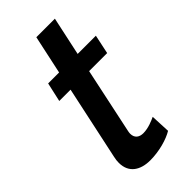

<svg xmlns="http://www.w3.org/2000/svg" viewBox="-225 -746 805 805"><g transform="rotate(-45 178.0 -343.5)"><path d="M47 -78C47 -18 91 8 148 8C202 8 257 -8 288 -27L284 -114C269 -107 238 -93 208 -93C185 -93 167 -104 167 -131C167 -136 168 -141 169 -146L231 -438H338L356 -523H248L285 -695H175L138 -523H73L54 -438H121L51 -111C48 -99 47 -88 47 -78Z"/></g></svg>

Font: FIGSv2-sans-serif SmBold Italic
Style: Regular
Weight: 600
Italic angle: -12°
Designer: Matt McInerney, Pablo Impallari, Rodrigo Fuenzalida
Foundry: Matt McInerney, Pablo Impallari, Rodrigo Fuenzalida
Version: Version 4.020;hotconv 1.0.109;makeotfexe 2.5.65596